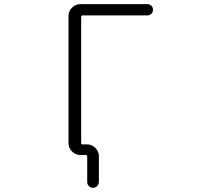

<svg xmlns="http://www.w3.org/2000/svg" viewBox="-20 -774 1040 932"><path d="M370.1 -21.5Q346.7 -21.5 329.6 -38.6Q312.5 -55.7 312.5 -79.1V-696.3Q312.5 -719.7 329.6 -736.8Q346.7 -753.9 370.1 -753.9H695.3Q707 -753.9 714.8 -746.1Q722.7 -738.3 722.7 -726.6Q722.7 -714.8 714.8 -707Q707 -699.2 695.3 -699.2H380.9Q374 -699.2 374 -691.4V-80.1Q374 -73.2 380.9 -73.2H402.3Q425.8 -73.2 442.9 -56.2Q460 -39.1 460 -15.6V109.4Q460 121.1 451.7 129.4Q443.4 137.7 431.6 137.7Q419.9 137.7 411.6 129.4Q403.3 121.1 403.3 109.4V-13.7Q403.3 -21.5 396.5 -21.5Z"/></svg>

Font: Rounded Mgen+ 2m light
Style: Regular
Weight: 200
Designer: [Source Han Sans]
Ryoko NISHIZUKA  (kana & ideographs); Paul D. Hunt (Latin, Greek & Cyrillic); Wenlong ZHANG  (bopomofo
Version: Version 1.059.20150602